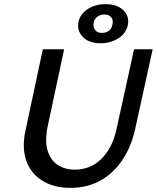

<svg xmlns="http://www.w3.org/2000/svg" viewBox="-20 -896 758 928"><path d="M319 12Q241 12 185.5 -22Q130 -56 107.5 -118Q85 -180 103 -264L187 -658H290L211 -288Q196 -217 209.5 -170Q223 -123 258 -99.5Q293 -76 341 -76Q417 -76 469.5 -127.5Q522 -179 542 -267L628 -658H718L633 -271Q615 -189 573 -125Q531 -61 467.5 -24.5Q404 12 319 12ZM466 -687Q408 -687 379 -719Q350 -751 360 -792Q368 -829 404.5 -852.5Q441 -876 491 -876Q531 -876 557 -861Q583 -846 593.5 -822Q604 -798 597 -771Q587 -732 550 -709.5Q513 -687 466 -687ZM473 -737Q493 -737 506.5 -747.5Q520 -758 523 -776Q529 -799 517.5 -812.5Q506 -826 485 -826Q465 -826 451 -815.5Q437 -805 433 -787Q429 -765 439.5 -751Q450 -737 473 -737Z"/></svg>

Font: Ysabeau SemiBold
Style: Italic
Weight: 600
Italic angle: -12°
Designer: Christian Thalmann (Catharsis Fonts)
Version: Version 2.002